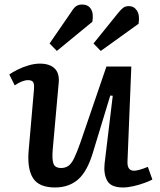

<svg xmlns="http://www.w3.org/2000/svg" viewBox="-20 -814 705 848"><path d="M21 -485Q35 -495 58 -506.5Q81 -518 107 -525.5Q133 -533 156 -533Q200 -533 222 -511Q244 -489 239 -445L213 -155Q209 -111 216 -91.5Q223 -72 250 -72Q268 -72 281.5 -81Q295 -90 307 -114.5Q319 -139 335 -184L450 -520H560L543 -99Q542 -60 572 -60Q591 -60 633 -77L653 -21Q640 -14 618 -6Q596 2 570.5 8Q545 14 523 14Q470 14 453.5 -16Q437 -46 442 -92L478 -391L467 -392L390 -139Q365 -56 324.5 -21Q284 14 223 14Q151 14 125 -28.5Q99 -71 107 -154L130 -418Q132 -442 126.5 -451Q121 -460 104 -460Q79 -460 45 -437ZM296 -763Q307 -781 317.5 -787.5Q328 -794 343 -794Q369 -794 381.5 -774.5Q394 -755 388 -718L231 -589L199 -622ZM502 -757Q514 -772 524 -779.5Q534 -787 549 -787Q572 -787 585 -767Q598 -747 592 -709L425 -589L393 -622Z"/></svg>

Font: Literata 7pt Medium
Style: Italic
Weight: 500
Italic angle: -2°
Designer: Latin by Veronika Burian and Jose Scaglione. Greek by Irene Vlachou. Cyrillic by Vera Evstafieva
Foundry: TypeTogether
Version: Version 3.002